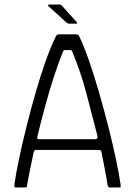

<svg xmlns="http://www.w3.org/2000/svg" viewBox="-20 -824 594 844"><path d="M49 0Q44 0 43.5 -2.5Q43 -5 43 -12Q50 -60 64 -127Q78 -194 97 -269.5Q116 -345 137.5 -420Q159 -495 182 -559Q205 -623 226 -665Q228 -669 231 -671Q234 -673 237 -673H316Q320 -672 323 -671Q326 -670 328 -665Q348 -624 370.5 -559.5Q393 -495 415 -419Q437 -343 456.5 -266Q476 -189 490 -123Q504 -57 510 -13Q511 -5 510.5 -2.5Q510 0 505 0H461Q458 0 456.5 -2Q455 -4 453 -10Q449 -38 441.5 -76Q434 -114 426 -156Q425 -162 422 -163.5Q419 -165 413 -165H139Q134 -165 132 -163Q130 -161 128 -155Q119 -114 111.5 -76Q104 -38 99 -10Q99 -4 97.5 -2Q96 0 92 0ZM151 -212H400Q404 -212 407 -215.5Q410 -219 408 -228Q384 -322 359 -416.5Q334 -511 297 -598Q295 -604 288 -604H266Q259 -604 257 -597Q239 -554 218.5 -491.5Q198 -429 179 -359Q160 -289 144 -223Q143 -220 144 -216Q145 -212 151 -212ZM283 -720Q280 -720 278 -721.5Q276 -723 272 -725L192 -798Q191 -800 192 -802Q193 -804 194 -804H242Q246 -804 248 -802.5Q250 -801 253 -798L317 -727Q320 -724 319.5 -722Q319 -720 315 -720Z"/></svg>

Font: Glory Thin Light
Style: Regular
Weight: 300
Version: Version 1.011